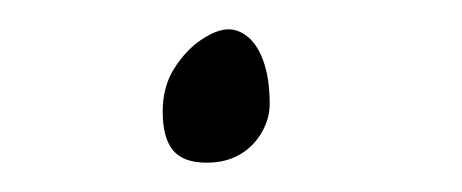

<svg xmlns="http://www.w3.org/2000/svg" viewBox="-20 -388 315 131"><path d="M121 -277Q105 -277 98 -285.5Q91 -294 91 -312Q91 -329 99 -341.5Q107 -354 117.5 -361Q128 -368 136 -368Q143 -368 149.5 -362.5Q156 -357 160 -345.5Q164 -334 164 -317Q164 -307 158.5 -297.5Q153 -288 143.5 -282.5Q134 -277 121 -277Z"/></svg>

Font: Briem Hand Thin
Style: Regular
Weight: 100
Designer: Gunnlaugur SE Briem, Eben Sorkin
Foundry: Sorkin Type Co.
Version: Version 1.003